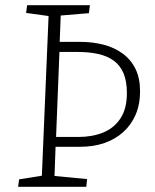

<svg xmlns="http://www.w3.org/2000/svg" viewBox="-20 -723 599 743"><path d="M50 0 54 -29 142 -43 168 -661 81 -673 85 -703H328L324 -672L215 -663L211 -561H290Q339 -561 381 -550Q423 -539 455 -515.5Q487 -492 504.5 -456Q522 -420 522 -370Q522 -319 505 -279.5Q488 -240 457 -212Q426 -184 384 -169.5Q342 -155 290 -155H195L191 -42L317 -30L314 0ZM197 -193H284Q337 -193 379 -210Q421 -227 446 -264.5Q471 -302 471 -363Q471 -409 458 -439.5Q445 -470 420.5 -488Q396 -506 360.5 -514Q325 -522 280 -522H210Z"/></svg>

Font: Literata 18pt ExtraLight
Style: Italic
Weight: 250
Italic angle: -2°
Designer: Latin by Veronika Burian and Jose Scaglione. Greek by Irene Vlachou. Cyrillic by Vera Evstafieva
Foundry: TypeTogether
Version: Version 3.103;gftools[0.9.29]